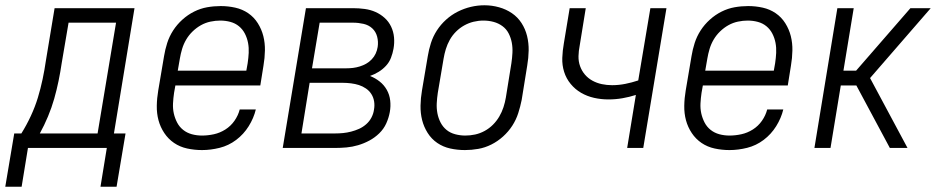

<svg xmlns="http://www.w3.org/2000/svg" viewBox="-62 -561 3582 728"><path d="M-42 147 -8 -55H19Q39 -87 55 -121.5Q71 -156 81.5 -190.5Q92 -225 99.5 -260.5Q107 -296 112 -331L145 -530H448L370 -55H414L380 147H319L343 0H44L20 147ZM89 -55H308L378 -475H198L172 -322Q167 -288 160 -254Q153 -220 143.5 -186.5Q134 -153 120 -119.5Q106 -86 89 -55Z M704 8Q675 8 647.5 2Q620 -4 598 -19Q576 -34 561 -56.5Q546 -79 539 -105Q532 -131 532.5 -160Q533 -189 538 -218L560 -348Q564 -373 572 -398Q580 -423 594.5 -445.5Q609 -468 629.5 -486.5Q650 -505 674 -517Q698 -529 723.5 -533.5Q749 -538 775 -538Q803 -538 830 -532Q857 -526 879 -511Q901 -496 915.5 -473Q930 -450 936.5 -424Q943 -398 942.5 -369.5Q942 -341 937 -312L925 -237H603L598 -209Q595 -189 594 -169Q593 -149 597 -131Q601 -113 609.5 -96.5Q618 -80 632.5 -68.5Q647 -57 665.5 -52Q684 -47 704 -47Q726 -47 749 -52Q772 -57 792.5 -70Q813 -83 827 -103Q841 -123 847 -146H908Q900 -113 881 -82.5Q862 -52 833.5 -30.5Q805 -9 771 -0.5Q737 8 704 8ZM872 -293 877 -321Q880 -341 881 -360.5Q882 -380 878.5 -398.5Q875 -417 866.5 -433.5Q858 -450 844 -461.5Q830 -473 811.5 -478Q793 -483 773 -483Q755 -483 736 -479Q717 -475 700 -465.5Q683 -456 668.5 -442Q654 -428 644 -411Q634 -394 628.5 -375.5Q623 -357 620 -339L612 -293Z M1010 0 1098 -530H1277Q1299 -530 1321 -527Q1343 -524 1362 -515.5Q1381 -507 1396.5 -493Q1412 -479 1421 -460Q1430 -441 1432 -419.5Q1434 -398 1430 -376Q1427 -359 1420.5 -342Q1414 -325 1401.5 -311.5Q1389 -298 1373.5 -288.5Q1358 -279 1341 -273Q1361 -265 1377.5 -252Q1394 -239 1404.5 -220.5Q1415 -202 1417.5 -180Q1420 -158 1416 -136Q1412 -114 1402.5 -93Q1393 -72 1376 -55.5Q1359 -39 1338.5 -28Q1318 -17 1296 -10.5Q1274 -4 1252 -2Q1230 0 1208 0ZM1251 -302Q1264 -302 1276.5 -303.5Q1289 -305 1302 -309Q1315 -313 1326.5 -319.5Q1338 -326 1347.5 -336Q1357 -346 1362.5 -358Q1368 -370 1370 -383Q1373 -403 1368 -422Q1363 -441 1349.5 -453.5Q1336 -466 1316.5 -470.5Q1297 -475 1277 -475H1150L1121 -302ZM1208 -55Q1224 -55 1239 -56.5Q1254 -58 1269.5 -62Q1285 -66 1299.5 -72.5Q1314 -79 1326.5 -90Q1339 -101 1346.5 -115.5Q1354 -130 1356 -145Q1359 -161 1356.5 -176.5Q1354 -192 1346 -204.5Q1338 -217 1325.5 -225.5Q1313 -234 1299 -238.5Q1285 -243 1269 -245Q1253 -247 1238 -247H1112L1081 -55Z M1701 8Q1672 8 1645 2Q1618 -4 1596 -19Q1574 -34 1559.5 -57Q1545 -80 1538.5 -106Q1532 -132 1532.5 -160.5Q1533 -189 1538 -218L1560 -348Q1564 -373 1572 -398Q1580 -423 1594.5 -445.5Q1609 -468 1629.5 -486.5Q1650 -505 1674 -517Q1698 -529 1723.5 -535Q1749 -541 1775 -541Q1803 -541 1830 -533.5Q1857 -526 1879 -511Q1901 -496 1915.5 -473.5Q1930 -451 1936.5 -424.5Q1943 -398 1942.5 -369.5Q1942 -341 1937 -312L1916 -182Q1911 -157 1903 -132Q1895 -107 1880.5 -84.5Q1866 -62 1845.5 -43.5Q1825 -25 1801 -13Q1777 -1 1751.5 3.5Q1726 8 1701 8ZM1702 -47Q1721 -47 1739.5 -51Q1758 -55 1775.5 -64.5Q1793 -74 1807 -88Q1821 -102 1831 -119Q1841 -136 1847 -154.5Q1853 -173 1856 -191L1877 -321Q1880 -341 1881 -361Q1882 -381 1878.5 -399.5Q1875 -418 1866.5 -434.5Q1858 -451 1843 -462Q1828 -473 1809.5 -478Q1791 -483 1771 -483Q1752 -483 1733.5 -478.5Q1715 -474 1698 -464.5Q1681 -455 1667 -441Q1653 -427 1643.5 -410Q1634 -393 1628.5 -375Q1623 -357 1620 -339L1598 -209Q1595 -189 1594 -169.5Q1593 -150 1596.5 -131.5Q1600 -113 1608.5 -96.5Q1617 -80 1631 -68.5Q1645 -57 1664 -52Q1683 -47 1702 -47Z M2316 0 2349 -201Q2324 -193 2298 -188.5Q2272 -184 2245 -184Q2217 -184 2190.5 -190Q2164 -196 2141.5 -209Q2119 -222 2102 -242.5Q2085 -263 2077 -288.5Q2069 -314 2070 -341.5Q2071 -369 2076 -397L2098 -530H2159L2136 -388Q2132 -368 2131.5 -348Q2131 -328 2137.5 -310Q2144 -292 2156 -278Q2168 -264 2184.5 -255Q2201 -246 2220 -242Q2239 -238 2259 -238Q2284 -238 2309 -243Q2334 -248 2358 -256L2404 -530H2465L2377 0Z M2704 8Q2675 8 2647.5 2Q2620 -4 2598 -19Q2576 -34 2561 -56.5Q2546 -79 2539 -105Q2532 -131 2532.5 -160Q2533 -189 2538 -218L2560 -348Q2564 -373 2572 -398Q2580 -423 2594.5 -445.5Q2609 -468 2629.5 -486.5Q2650 -505 2674 -517Q2698 -529 2723.5 -533.5Q2749 -538 2775 -538Q2803 -538 2830 -532Q2857 -526 2879 -511Q2901 -496 2915.5 -473Q2930 -450 2936.5 -424Q2943 -398 2942.5 -369.5Q2942 -341 2937 -312L2925 -237H2603L2598 -209Q2595 -189 2594 -169Q2593 -149 2597 -131Q2601 -113 2609.5 -96.5Q2618 -80 2632.5 -68.5Q2647 -57 2665.5 -52Q2684 -47 2704 -47Q2726 -47 2749 -52Q2772 -57 2792.5 -70Q2813 -83 2827 -103Q2841 -123 2847 -146H2908Q2900 -113 2881 -82.5Q2862 -52 2833.5 -30.5Q2805 -9 2771 -0.5Q2737 8 2704 8ZM2872 -293 2877 -321Q2880 -341 2881 -360.5Q2882 -380 2878.5 -398.5Q2875 -417 2866.5 -433.5Q2858 -450 2844 -461.5Q2830 -473 2811.5 -478Q2793 -483 2773 -483Q2755 -483 2736 -479Q2717 -475 2700 -465.5Q2683 -456 2668.5 -442Q2654 -428 2644 -411Q2634 -394 2628.5 -375.5Q2623 -357 2620 -339L2612 -293Z M3026 0 3113 -530H3175L3136 -293H3184L3390 -530H3467L3237 -265L3379 0H3312L3297 -28L3185 -237H3126L3087 0Z"/></svg>

Font: Iosevka Curly Light Oblique
Style: Regular
Weight: 300
Italic angle: -9°
Monospace: yes
Designer: Belleve Invis
Foundry: Belleve Invis
Version: Version 11.1.0; ttfautohint (v1.8.3)